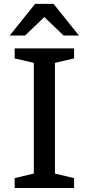

<svg xmlns="http://www.w3.org/2000/svg" viewBox="-20 -948 448 968"><path d="M353.5 -50V0H54V-50L150.5 -73V-631L54 -653.5V-704H353.5V-653.5L257 -631V-73ZM190 -875H217L106.5 -769H29L157 -928.5H250L378 -769H300.5Z"/></svg>

Font: Newsreader 7pt
Style: Regular
Weight: 400
Designer: Hugues Gentile
Foundry: Production Type
Version: Version 1.003